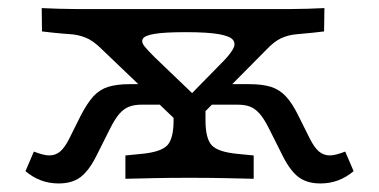

<svg xmlns="http://www.w3.org/2000/svg" viewBox="-20 -433 918 465"><path d="M422.5 -126.3 225.1 -315.2Q205.2 -334.9 187.1 -342Q169 -349 150.5 -350.2Q132 -351.4 109 -353.8L81.7 -356.9L81 -413.4Q96.1 -412.6 122.3 -411.8Q148.4 -411 168.7 -411H175.2H672.4H677.9Q699.1 -411 724.8 -411.8Q750.6 -412.6 765.7 -413.4L764.9 -356.9L737.8 -353.8Q715.4 -351.4 696.9 -349.9Q678.4 -348.3 661.1 -340.5Q643.8 -332.6 624.6 -312.1L440.4 -126.3ZM121.9 11.3Q76.8 11.3 41.7 -18.5L62 -65.9Q86.1 -56.6 99.1 -56.6Q114.5 -56.6 125.7 -66.1Q136.9 -75.6 148 -97.8L175.2 -152.3Q190.8 -182.7 206 -199.5Q221.3 -216.2 242.1 -222.7Q262.9 -229.2 294.9 -229.2H338.5L386.1 -179.5H322.6Q305.3 -179.5 292.6 -174.6Q279.9 -169.8 269 -157.3Q258.2 -144.8 246.1 -120.6L212.8 -54.2Q194.7 -18.6 174.4 -3.6Q154.1 11.3 121.9 11.3ZM439.4 -2.4Q390.8 -2.4 354.5 -1.6Q318.3 -0.8 283.7 0V-56.5L323.4 -60.4Q370.4 -65 385.4 -81.3Q400.4 -97.7 400.4 -141.5V-176.4L433.9 -147.5L477.7 -184.3V-141.5Q477.7 -97.7 492.7 -81.3Q507.7 -65 554.7 -60.4L594.4 -56.5V0Q559.9 -0.8 524 -1.6Q488.1 -2.4 438.7 -2.4H439.5ZM756.2 11.3Q724 11.3 703.7 -3.6Q683.4 -18.6 665.3 -54.2L632 -120.6Q620 -144.8 609.1 -157.3Q598.2 -169.8 585.9 -174.6Q573.6 -179.5 555.5 -179.5H477.1L524.7 -229.2H583.2Q615.3 -229.2 636.1 -222.7Q656.8 -216.2 672.5 -199.5Q688.1 -182.7 702.9 -152.3L730.1 -97.8Q741.3 -75.6 752.5 -66.1Q763.7 -56.6 779 -56.6Q792.1 -56.6 816.1 -65.9L836.4 -18.5Q801.3 11.3 756.2 11.3ZM414.9 -176.6 522.3 -286.2Q536.9 -301.3 544.1 -313.8Q551.4 -326.4 544.7 -335.8Q538 -345.2 510.9 -350.1Q483.8 -355.1 430.2 -355.1Q378.5 -355.1 354.4 -351Q330.3 -347 325.9 -339Q321.4 -331 330.5 -320.1Q339.6 -309.3 354.2 -294.8L470.8 -183Z"/></svg>

Font: Playfair 5pt SemiExpanded Light
Style: Regular
Weight: 300
Width: 6
Designer: Claus Eggers Sørensen
Foundry: Claus Eggers Sørensen
Version: Version 2.203